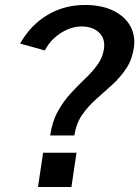

<svg xmlns="http://www.w3.org/2000/svg" viewBox="-20 -753 561 773"><path d="M182 -207.5Q190 -263.5 212.8 -304.5Q235.5 -345.5 264.8 -377.2Q294 -409 322.8 -436.2Q351.5 -463.5 372.2 -492Q393 -520.5 398.5 -555.5Q404.5 -597.5 378.8 -622Q353 -646.5 308 -646.5Q280 -646.5 251.5 -634.2Q223 -622 199 -600.2Q175 -578.5 160.5 -550L61 -577.5Q103 -652 170.8 -692.5Q238.5 -733 322 -733Q389 -733 435.8 -710.2Q482.5 -687.5 504.2 -648.8Q526 -610 519 -561.5Q511.5 -511.5 487.2 -475.8Q463 -440 431 -411Q399 -382 366.8 -353.5Q334.5 -325 310.5 -290.2Q286.5 -255.5 279.5 -207.5ZM133 0 153.5 -138H288L267.5 0Z"/></svg>

Font: Public Sans Thin SemiBold
Style: Italic
Weight: 600
Italic angle: -8°
Version: Version 2.001